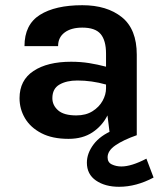

<svg xmlns="http://www.w3.org/2000/svg" viewBox="-20 -519 625 737"><path d="M243 14Q180.5 14 138.8 -7.8Q97 -29.5 76 -65Q55 -100.5 55 -142Q55 -211 108.5 -246.5Q162 -282 253 -282Q289.5 -282 322.2 -276.8Q355 -271.5 387 -263V-313Q387 -364 366.2 -388.5Q345.5 -413 296 -413Q253 -413 228 -394.2Q203 -375.5 203 -342H74Q74 -424.5 133 -461.8Q192 -499 296 -499Q390.5 -499 447.8 -453Q505 -407 505 -309V0H402L392.5 -76Q372.5 -36 335 -11Q297.5 14 243 14ZM181 -142Q181 -115 203 -95.5Q225 -76 273 -76Q309.5 -76 335 -92Q360.5 -108 373.8 -132Q387 -156 387 -180V-194.5Q332 -210 277 -210Q235 -210 208 -194.2Q181 -178.5 181 -142ZM569.5 162.5Q503 198 437 198Q383.5 198 348.5 174Q313.5 150 313.5 105.5Q313.5 69.5 339.2 35.2Q365 1 415 -19.5L505 0Q453.5 18 423.2 38.8Q393 59.5 393 85Q393 104.5 409.5 112.2Q426 120 446 120Q484.5 120 542 90Z"/></svg>

Font: Karla
Style: Bold
Weight: 700
Designer: Jonathan Pinhorn
Version: Version 2.004; ttfautohint (v1.8.4.7-5d5b);gftools[0.9.33]